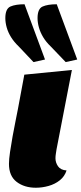

<svg xmlns="http://www.w3.org/2000/svg" viewBox="-20 -860 382 900"><path d="M288 -569 218 -642Q196 -663 182.5 -685.5Q169 -708 162.5 -731Q156 -754 156 -775Q156 -819 180 -829.5Q204 -840 246 -840L342 -581ZM137 -569 68 -642Q46 -663 32 -685.5Q18 -708 11.5 -731Q5 -754 5 -775Q5 -819 29 -829.5Q53 -840 95 -840L191 -581ZM148 20Q94 20 58 -7.5Q22 -35 22 -92Q22 -113 27 -147.5Q32 -182 39 -220.5Q46 -259 53 -293.5Q60 -328 64 -349L94 -510L317 -532L245 -160Q244 -152 242 -140.5Q240 -129 240 -118Q240 -98 252 -80.5Q264 -63 292 -61Q283 -33 260.5 -15Q238 3 208 11.5Q178 20 148 20Z"/></svg>

Font: Sansita Swashed Light Black
Style: Regular
Weight: 900
Version: Version 1.003